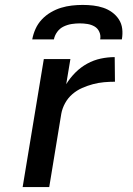

<svg xmlns="http://www.w3.org/2000/svg" viewBox="-20 -760 540 780"><path d="M72 0 158 -520H266L249 -418Q265 -444 286.5 -465.5Q308 -487 334.5 -501.5Q361 -516 389.5 -522Q418 -528 446 -528L447 -428Q425 -428 402.5 -426Q380 -424 357.5 -418Q335 -412 313.5 -402.5Q292 -393 274 -377.5Q256 -362 244.5 -341Q233 -320 229 -298L180 0ZM111 -600Q115 -622 124.5 -643Q134 -664 150 -681Q166 -698 186.5 -710Q207 -722 228.5 -728.5Q250 -735 272 -737.5Q294 -740 316 -740Q338 -740 359 -737.5Q380 -735 399.5 -728.5Q419 -722 435.5 -710Q452 -698 463 -681Q474 -664 476.5 -643Q479 -622 475 -600H387Q390 -616 383.5 -630.5Q377 -645 364 -652.5Q351 -660 335.5 -662.5Q320 -665 304 -665Q288 -665 271.5 -662.5Q255 -660 239 -652.5Q223 -645 212.5 -630.5Q202 -616 199 -600Z"/></svg>

Font: Iosevka Aile Semibold
Style: Italic
Weight: 600
Italic angle: -9°
Designer: Belleve Invis
Foundry: Belleve Invis
Version: Version 31.1.0; ttfautohint (v1.8.4)